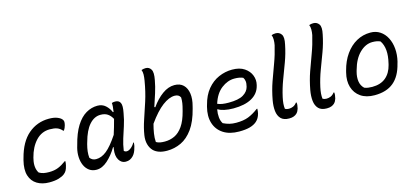

<svg xmlns="http://www.w3.org/2000/svg" viewBox="-63 -1234 3726 1725"><g transform="rotate(-15 1800.0 -371.5)"><path d="M371 -543Q418 -543 448 -531Q478 -519 490 -503Q498 -493 499 -482Q500 -471 495 -450Q488 -423 475 -405H469Q447 -430 421.5 -439.5Q396 -449 354 -449Q278 -449 224.5 -392Q171 -335 147 -241L144 -227Q135 -190 138.5 -157Q142 -124 158 -100Q178 -88 200 -83.5Q222 -79 250 -79Q300 -79 336.5 -94Q373 -109 410 -137H416Q416 -129 415 -118.5Q414 -108 411 -97Q404 -68 395.5 -53Q387 -38 372 -26Q352 -10 317 0.5Q282 11 229 11Q163 11 116 -17.5Q69 -46 51.5 -102Q34 -158 55 -242L60 -260Q97 -403 179 -473Q261 -543 371 -543Z M822 -543Q867 -543 897 -516Q927 -489 943 -451H949Q958 -504 955 -533Q963 -536 970.5 -537Q978 -538 987 -538Q1021 -538 1034 -511.5Q1047 -485 1033 -417Q1023 -358 1005.5 -304.5Q988 -251 971.5 -199Q955 -147 947 -90Q957 -79 973 -79Q991 -79 1012.5 -96Q1034 -113 1048 -139H1054Q1053 -129 1052 -118Q1051 -107 1046 -93Q1035 -48 1012 -23Q997 -7 980 1Q963 9 940 9Q901 9 878 -28.5Q855 -66 865 -130Q866 -138 868 -146H862Q822 -79 771.5 -34Q721 11 669 11Q629 11 601 -9.5Q573 -30 558 -64Q543 -98 541 -140Q539 -182 550 -225L556 -246Q583 -353 624 -418.5Q665 -484 716 -513.5Q767 -543 822 -543ZM632 -110Q642 -97 656 -89.5Q670 -82 689 -82Q739 -82 787 -120.5Q835 -159 897 -252Q907 -285 917.5 -319Q928 -353 937 -390Q919 -423 893.5 -440Q868 -457 828 -457Q770 -457 724 -405.5Q678 -354 650 -250L645 -233Q636 -199 632.5 -169Q629 -139 632 -110Z M1643 -296Q1614 -182 1565.5 -115Q1517 -48 1455.5 -19Q1394 10 1325 10Q1281 10 1250 -1Q1219 -12 1199 -32Q1175 -57 1165 -94Q1155 -131 1162 -177Q1172 -242 1196 -312.5Q1220 -383 1247 -466.5Q1274 -550 1291 -652Q1296 -682 1296.5 -706.5Q1297 -731 1289 -750Q1309 -757 1329 -757Q1361 -757 1378 -729Q1395 -701 1381 -631Q1371 -575 1352.5 -516.5Q1334 -458 1314 -399L1322 -395Q1370 -463 1425.5 -503Q1481 -543 1538 -543Q1590 -543 1620.5 -513.5Q1651 -484 1658.5 -432.5Q1666 -381 1648 -316ZM1516 -450Q1464 -450 1401.5 -403Q1339 -356 1268 -256Q1256 -212 1249.5 -170.5Q1243 -129 1246 -92Q1263 -82 1282 -78.5Q1301 -75 1326 -75Q1375 -75 1417.5 -95Q1460 -115 1494 -163.5Q1528 -212 1550 -297L1554 -313Q1562 -342 1566 -367.5Q1570 -393 1569 -420Q1555 -450 1516 -450Z M2075 -543Q2145 -543 2188.5 -513.5Q2232 -484 2248.5 -440.5Q2265 -397 2254 -353L2252 -345Q2235 -276 2170 -239.5Q2105 -203 1999 -203Q1951 -203 1914 -211.5Q1877 -220 1860 -232H1854Q1847 -194 1850.5 -159Q1854 -124 1870 -100Q1899 -86 1927 -79Q1955 -72 1989 -72Q2057 -72 2103 -90Q2149 -108 2198 -145H2204Q2204 -132 2202.5 -122Q2201 -112 2199 -102Q2188 -58 2159 -33Q2134 -11 2094.5 0Q2055 11 1995 11Q1906 11 1848.5 -26.5Q1791 -64 1770.5 -129.5Q1750 -195 1772 -280L1776 -294Q1798 -380 1843.5 -435Q1889 -490 1949.5 -516.5Q2010 -543 2075 -543ZM2074 -460Q2011 -460 1953 -415.5Q1895 -371 1867 -281Q1887 -272 1912 -268Q1937 -264 1971 -264Q2062 -264 2106.5 -290.5Q2151 -317 2162 -360Q2170 -391 2167 -411.5Q2164 -432 2154 -446Q2137 -453 2118.5 -456.5Q2100 -460 2074 -460Z M2502 -656Q2507 -682 2507 -707Q2507 -732 2499 -750Q2516 -757 2538 -757Q2571 -757 2590 -730.5Q2609 -704 2594 -637Q2578 -557 2550.5 -483Q2523 -409 2495.5 -336Q2468 -263 2451 -186Q2444 -154 2442 -128.5Q2440 -103 2443 -80Q2458 -71 2479 -71Q2499 -71 2518 -79Q2537 -87 2553 -108H2559Q2561 -97 2560 -84.5Q2559 -72 2554 -52Q2550 -39 2544.5 -29Q2539 -19 2530 -10Q2520 0 2502.5 7Q2485 14 2459 14Q2408 14 2382.5 -12.5Q2357 -39 2352 -84Q2347 -129 2357 -184Q2373 -271 2399.5 -346.5Q2426 -422 2454 -496.5Q2482 -571 2502 -656Z M2852 -656Q2857 -682 2857 -707Q2857 -732 2849 -750Q2866 -757 2888 -757Q2921 -757 2940 -730.5Q2959 -704 2944 -637Q2928 -557 2900.5 -483Q2873 -409 2845.5 -336Q2818 -263 2801 -186Q2794 -154 2792 -128.5Q2790 -103 2793 -80Q2808 -71 2829 -71Q2849 -71 2868 -79Q2887 -87 2903 -108H2909Q2911 -97 2910 -84.5Q2909 -72 2904 -52Q2900 -39 2894.5 -29Q2889 -19 2880 -10Q2870 0 2852.5 7Q2835 14 2809 14Q2758 14 2732.5 -12.5Q2707 -39 2702 -84Q2697 -129 2707 -184Q2723 -271 2749.5 -346.5Q2776 -422 2804 -496.5Q2832 -571 2852 -656Z M3361 -543Q3412 -543 3450.5 -517.5Q3489 -492 3512 -447.5Q3535 -403 3540 -346Q3545 -289 3530 -227L3525 -210Q3498 -99 3432 -44Q3366 11 3255 11Q3177 11 3126.5 -24Q3076 -59 3058 -119Q3040 -179 3059 -253L3063 -269Q3085 -354 3128.5 -415.5Q3172 -477 3231.5 -510Q3291 -543 3361 -543ZM3357 -456Q3293 -456 3238 -402.5Q3183 -349 3156 -250L3152 -236Q3139 -188 3145 -147Q3151 -106 3180 -79Q3197 -72 3215.5 -69.5Q3234 -67 3253 -67Q3331 -67 3379 -107Q3427 -147 3445 -220L3448 -233Q3481 -367 3430 -442Q3402 -456 3357 -456Z"/></g></svg>

Font: Recursive Sn Csl St
Style: Italic
Weight: 400
Italic angle: -15°
Version: Version 1.079;hotconv 1.0.112;makeotfexe 2.5.65598; ttfautoh